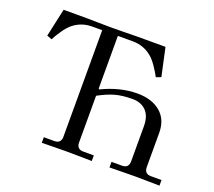

<svg xmlns="http://www.w3.org/2000/svg" viewBox="-120 -875 1157 1036"><g transform="rotate(20 458.0 -356.5)"><path d="M43 -552.7 78.1 -713.9H212.9Q214.8 -713.9 272.9 -712.9Q331.1 -711.9 356.4 -711.9Q381.8 -711.9 439.9 -712.9Q498 -713.9 500 -713.9H663.1L698.2 -552.7L669.9 -542Q657.7 -565.9 637 -596.2Q616.2 -626.5 596.7 -642.6Q549.8 -681.6 487.3 -681.6H401.4V-378.9L406.2 -376Q509.3 -425.8 607.4 -425.8Q690.4 -425.8 740.2 -384.3Q790 -342.8 790 -265.6V-70.3Q790 -31.2 828.1 -31.2H888.7V1Q886.7 1 828.6 0Q770.5 -1 745.1 -1Q719.7 -1 661.6 0Q603.5 1 601.6 1V-31.2H662.1Q700.2 -31.2 700.2 -70.3V-271.5Q700.2 -329.6 671.1 -359.1Q642.1 -388.7 593.8 -388.7Q534.7 -388.7 493.2 -377Q451.7 -365.2 401.4 -337.9V-70.3Q401.4 -31.2 439.5 -31.2H500V1Q498 1 439.9 0Q381.8 -1 356.4 -1Q331.1 -1 272.9 0Q214.8 1 212.9 1V-31.2H273.4Q311.5 -31.2 311.5 -70.3V-681.6H253.9Q191.4 -681.6 144.5 -642.6Q125 -626.5 104.2 -596.2Q83.5 -565.9 71.3 -542Z"/></g></svg>

Font: Theano Old Style
Style: Regular
Weight: 400
Designer: Alexey Kryukov
Version: Version 2.00